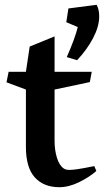

<svg xmlns="http://www.w3.org/2000/svg" viewBox="-20 -760 429 792"><path d="M255.4 -524.4Q289.6 -602.1 300.8 -648.4L253.4 -668.5L262.2 -725.1L378.4 -740.2Q389.2 -722.2 389.2 -691.9Q389.2 -650.9 363.8 -602.5Q338.4 -554.2 297.9 -511.7ZM15.6 -463.9H86.9L102.5 -567.9L205.1 -609.9V-463.9H358.4L350.6 -421.4L205.1 -390.6V-179.2Q205.1 -140.6 215.1 -108.6Q225.1 -76.7 243.7 -64.5Q252 -59.1 266.6 -59.1Q291.5 -59.1 358.4 -72.8Q369.1 -74.7 369.1 -74.7L377.4 -54.7Q348.6 -29.3 306.2 -8.5Q263.7 12.2 224.6 12.2Q160.2 12.2 123.5 -28.3Q86.9 -68.8 86.9 -154.3V-390.6L6.8 -420.4Z"/></svg>

Font: Vesper Libre Medium
Style: Regular
Weight: 500
Designer: Robert Keller & Kimya Gandhi
Foundry: Mota Italic
Version: Version 1.058